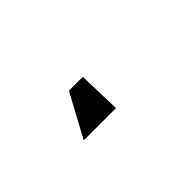

<svg xmlns="http://www.w3.org/2000/svg" viewBox="-9 -92 351 351"><g transform="rotate(-45 166.5 83.5)"><path d="M174.2 41.7 176.7 125H93.3L138.3 41.7Z"/></g></svg>

Font: Yulong
Style: Italic
Weight: 400
Italic angle: -14.25°
Designer: GGBotNet
Foundry: f0n7.com
Version: 1.00